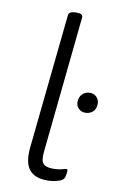

<svg xmlns="http://www.w3.org/2000/svg" viewBox="-86 -800 525 854"><g transform="rotate(10 176.0 -373.0)"><path d="M190 6Q132 6 107.5 -26Q83 -58 90 -126L153 -734Q155 -752 186 -752H190Q219 -752 217 -734L154 -120Q149 -79 161 -64.5Q173 -50 206 -50Q230 -50 245.5 -54.5Q261 -59 266 -59Q271 -59 271 -52Q271 -48 270 -39.5Q269 -31 266 -21Q261 -7 236.5 -0.5Q212 6 190 6ZM304 -320Q286 -320 274 -332Q262 -344 262 -361Q262 -383 275.5 -397Q289 -411 310 -411Q328 -411 340 -399Q352 -387 352 -369Q352 -345 338 -332.5Q324 -320 304 -320Z"/></g></svg>

Font: Asap Semi Expanded Semi Expanded Light
Style: Italic
Weight: 300
Width: 6
Italic angle: -6°
Designer: Pablo Cosgaya
Foundry: Omnibus-Type
Version: Version 3.001; ttfautohint (v1.8.4.7-5d5b)